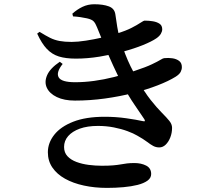

<svg xmlns="http://www.w3.org/2000/svg" viewBox="-20 -833 1040 917"><path d="M169 -680.9 157.6 -672.5Q179 -625.4 203.7 -599.4Q228.3 -573.4 261.3 -563.2Q294.3 -553 342.3 -553Q397.2 -553 455.3 -562.4Q513.3 -571.9 567.1 -586.3Q620.8 -600.8 662.6 -617.7Q704.4 -634.7 726.4 -649.7Q741.5 -660.1 748.1 -671.4Q754.8 -682.8 754.8 -693.1Q754.8 -711.1 741.9 -719.7Q729 -728.3 710 -731.4Q691.1 -734.5 671.4 -734.5Q666 -734.5 651.4 -724.6Q636.7 -714.7 609.4 -700.5Q582.2 -686.3 536.9 -672.3Q508.5 -663.1 469 -654Q429.5 -645 390.3 -638.9Q351.2 -632.8 322.4 -632.8Q288.7 -632.8 264.6 -637.3Q240.5 -641.7 218.8 -652.5Q197.1 -663.4 169 -680.9ZM279.3 -527.6 265.6 -538Q219.3 -506.6 205.1 -474Q190.9 -441.4 203.7 -413.8Q216.5 -386.2 251.4 -369.4Q286.3 -352.6 337.8 -352.6Q409.6 -352.6 480.6 -362.4Q551.6 -372.2 616.3 -388.7Q681 -405.2 733.3 -425.5Q785.5 -445.8 819.1 -466.7Q836.9 -478.1 842.8 -489.5Q848.6 -501 848.6 -512.4Q848.6 -532.2 835.5 -542.1Q822.4 -551.9 802.9 -554.7Q783.5 -557.4 764 -555.2Q759.4 -555.2 746.4 -547.3Q733.5 -539.4 705.2 -525.9Q676.9 -512.3 623.7 -494.7Q574.2 -477.5 525.1 -465.2Q476 -452.9 429.4 -446.6Q382.9 -440.3 338.6 -440.3Q273.4 -440.3 260.2 -463.7Q247 -487.1 279.3 -527.6ZM480 -275.3Q390 -275.3 329.8 -251.7Q269.6 -228.1 239.1 -189.3Q208.6 -150.5 208.6 -105.7Q208.6 -64.4 230.3 -32.7Q252 -1 290.5 20.5Q329.1 42.1 380.5 53.2Q432 64.4 490.8 64.4Q531.6 64.4 569.5 61Q607.4 57.6 637.2 50.1Q666.9 42.5 684.5 29.8Q702 17.1 702 -1.8Q702 -29.8 678.1 -42.1Q654.3 -54.3 622.1 -54.3Q600.6 -54.3 586 -52.4Q571.3 -50.6 556.4 -47.8Q541.5 -45.1 520.7 -43.3Q499.9 -41.4 465.9 -41.4Q435.2 -41.4 403.5 -45.5Q371.9 -49.6 345.2 -59.5Q318.6 -69.4 302.3 -86.8Q286 -104.2 286 -131.2Q286 -160.4 305.5 -183Q325.1 -205.5 361.2 -218.6Q397.3 -231.6 447.7 -231.6Q487.5 -231.6 523.7 -224.5Q559.9 -217.4 588.9 -206.6Q617.8 -195.9 635.3 -185.4Q664.8 -168.9 681.7 -156Q698.7 -143 711.9 -135.9Q725 -128.9 740.8 -128.9Q757.7 -128.9 771.4 -142.2Q785.1 -155.5 793.5 -177Q801.8 -198.5 801.8 -222.6Q801.8 -239.4 788.9 -255.5Q775.9 -271.7 752.7 -294.9Q729.5 -318.1 699.7 -355.5Q669.9 -392.9 636.2 -453.2Q617.7 -487.7 603.8 -515.9Q590 -544.1 578.7 -573.4Q567.3 -602.8 555.2 -639.1Q548.9 -658.7 544.2 -682.2Q539.4 -705.7 536.5 -727.8Q533.6 -750 531.1 -763.7Q527.3 -792.4 499.9 -802.5Q472.6 -812.7 430.4 -812.7Q399.7 -812.7 373.9 -800.3Q348 -787.9 325.6 -767.6L328.8 -754.7Q346.4 -753.8 364.2 -751.1Q382 -748.5 395 -745.5Q418 -740.4 426.9 -731.3Q435.8 -722.2 443.7 -701.9Q459.5 -662 479.4 -614.1Q499.2 -566.2 520.6 -519.6Q542 -473.1 561 -436.7Q593.3 -374.5 623.5 -331.2Q653.6 -287.9 669.3 -263.7Q672.9 -257.4 671.7 -254.9Q670.4 -252.4 660.9 -254.7Q632.6 -261.1 583.1 -268.2Q533.6 -275.3 480 -275.3Z"/></svg>

Font: Noto Serif KR
Style: Regular
Weight: 200
Designer: Ryoko NISHIZUKA 西塚涼子 (kana & ideographs); Frank Grießhammer (Latin, Greek & Cyrillic); Wenlong ZHANG 张文龙 (bopomofo); San
Foundry: Adobe
Version: Version 2.001;hotconv 1.1.0;makeotfexe 2.6.0